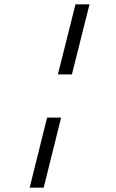

<svg xmlns="http://www.w3.org/2000/svg" viewBox="-20 -720 540 890"><path d="M248.3 -375 330 -700H395L313.3 -375ZM117.5 150 198.3 -175H263.3L182.5 150Z"/></svg>

Font: Funnel Sans Light
Style: Italic
Weight: 300
Italic angle: -14.036°
Designer: NORD ID, Kristian Moeller
Foundry: Dicotype
Version: Version 1.000